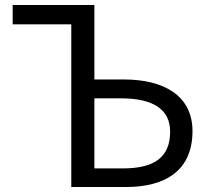

<svg xmlns="http://www.w3.org/2000/svg" viewBox="-20 -753 845 773"><path d="M267 0H487C649 0 755 -69 755 -225C755 -369 638 -433 480 -433H360V-733H31V-655H267ZM360 -75V-357H468C596 -357 665 -313 665 -223C665 -119 600 -75 475 -75Z"/></svg>

Font: Noto Sans CJK HK
Style: Regular
Weight: 400
Designer: Ryoko NISHIZUKA 西塚涼子 (kana, bopomofo & ideographs); Paul D. Hunt (Latin, Greek & Cyrillic); Sandoll Communications 산돌커뮤니
Foundry: Adobe
Version: Version 2.004;hotconv 1.0.118;makeotfexe 2.5.65603